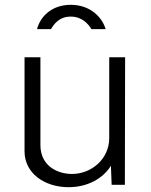

<svg xmlns="http://www.w3.org/2000/svg" viewBox="-20 -768 629 798"><path d="M419 -647C406 -693 358 -748 274 -748C194 -748 147 -698 134 -647H192C203 -665 224 -699 274 -699C320 -699 346 -670 360 -647ZM279 -45C218 -45 148 -79 148 -165V-530H82V-139C82 -48 165 10 265 10C344 10 408 -26 441 -79L444 0H499L500 -530H434V-194C434 -108 361 -45 279 -45Z"/></svg>

Font: 18Franklin Light
Style: Regular
Weight: 300
Designer: Pablo Impallari, Rodrigo Fuenzalida (Modified by Dan O. Williams)
Version: Version 0.025;PS 000.025;hotconv 1.0.88;makeotf.lib2.5.64775